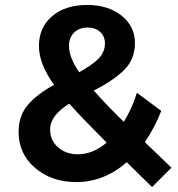

<svg xmlns="http://www.w3.org/2000/svg" viewBox="-20 -727 718 774"><path d="M55 -195Q55 -261 92.5 -304.5Q130 -348 198 -385Q137 -469 137 -542Q137 -616 190 -661.5Q243 -707 331 -707Q416 -707 470 -664Q524 -621 524 -553Q524 -488 480.5 -445Q437 -402 358 -362Q409 -304 479 -236Q512 -289 532 -353L630 -280Q605 -215 564 -154L671 -51L593 27L491 -73Q399 7 288 7Q188 7 121.5 -50Q55 -107 55 -195ZM182 -206Q182 -161 214 -133Q246 -105 294 -105Q354 -105 410 -152Q319 -243 259 -309Q182 -261 182 -206ZM258 -542Q258 -496 299 -436Q349 -463 376 -489.5Q403 -516 403 -552Q403 -581 383.5 -598.5Q364 -616 333 -616Q299 -616 278.5 -595.5Q258 -575 258 -542Z"/></svg>

Font: Trueno
Style: SBd
Weight: 600
Designer: Julieta Ulanovsky
Foundry: Julieta Ulanovsky
Version: Version 3.001b